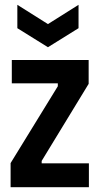

<svg xmlns="http://www.w3.org/2000/svg" viewBox="-20 -777 413 797"><path d="M24 0V-100L220 -419V-431H29V-528H348V-429L153 -109V-99H349V0ZM52 -757 179 -677 306 -757V-660L179 -581L52 -660Z"/></svg>

Font: Bricolage Grotesque 10pt Condensed SemiBold
Style: Regular
Weight: 600
Width: 3
Designer: Mathieu Triay
Foundry: Atelier Triay
Version: Version 1.000; ttfautohint (v1.8.4.7-5d5b);gftools[0.9.32]